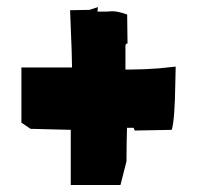

<svg xmlns="http://www.w3.org/2000/svg" viewBox="-20 -658 563 547"><path d="M341.8 -293.9 340.8 -248Q340.3 -232.9 340.3 -198.2L323.2 -130.9H181.6V-288.1L66.9 -291L41 -308.6V-465.8H185.1V-471.2Q185.1 -499.5 181.6 -579.1L179.7 -628.9L234.9 -629.9L258.8 -637.7L257.8 -625H285.2L299.8 -626Q315.9 -626 342.3 -616.7L343.3 -534.2Q337.4 -534.2 337.4 -526.9V-460H356.9Q389.6 -460 434.1 -463.4L480.5 -468.3L479.5 -422.9Q478 -314.5 469.2 -288.1L363.8 -286.1L360.8 -293.9Z"/></svg>

Font: Butcherman
Style: Regular
Weight: 400
Version: Version 001.004